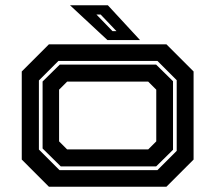

<svg xmlns="http://www.w3.org/2000/svg" viewBox="-20 -708 816 728"><path d="M165.5 0 62.5 -103V-437L165.5 -540H611L714 -437V-103L611 0ZM205.5 -63H577L650 -136V-404L577 -477H201.5L127.5 -403V-141ZM210.5 -77 141.5 -145V-399L206.5 -463H572L636 -400V-140L572 -77ZM234.5 -141.5H542L572.5 -172V-368L542 -398.5H234.5L204 -368V-172ZM511 -556H387.5L245.5 -688H389ZM421.5 -590 361.5 -653H345.5L406.5 -590Z"/></svg>

Font: Tourney Expanded Regular
Style: Bold
Weight: 700
Width: 7
Designer: Tyler Finck
Foundry: Etcetera Type Co
Version: Version 1.010; ttfautohint (v1.8.3)